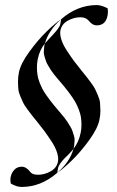

<svg xmlns="http://www.w3.org/2000/svg" viewBox="-20 -658 468 768"><path d="M209 33.2Q144 89.8 66.4 89.8Q46.4 89.8 23.4 76.2Q22 71.3 21.7 63Q21.5 54.7 22.5 50.8Q25.9 33.2 37.4 21Q48.8 8.8 67.4 8.8Q85 8.8 101.6 30.3Q109.4 41 132.8 41Q158.2 41 182.6 27.3Q207 13.7 211.9 -11.7Q214.8 -27.3 208 -48.6Q201.2 -69.8 184.8 -94.5Q168.5 -119.1 156.7 -135Q145 -150.9 127 -172.9Q111.3 -192.4 106.9 -197.8Q102.5 -203.1 89.8 -220.5Q77.1 -237.8 73.2 -246.1Q69.3 -254.4 62 -271.2Q54.7 -288.1 53.5 -300.8Q52.2 -313.5 52 -331.3Q51.8 -349.1 55.7 -368.2Q62.5 -403.3 97.2 -450.9Q131.8 -498.5 167 -532.5Q202.1 -566.4 224.6 -581.1Q174.8 -537.6 159.7 -484.4Q138.2 -458 130.9 -420.9Q127.4 -403.8 127.7 -387.5Q127.9 -371.1 130.1 -357.4Q132.3 -343.8 137.9 -329.1Q143.6 -314.5 149.2 -303.5Q154.8 -292.5 164.1 -279.1Q173.3 -265.6 180.2 -256.8Q187 -248 197.3 -235.4Q201.7 -230 209.5 -220.7Q217.3 -211.4 222.9 -205.1Q228.5 -198.7 236.3 -189Q244.1 -179.2 248.8 -171.9Q253.4 -164.6 260 -153.8Q266.6 -143.1 269.3 -135.3Q272 -127.4 275.6 -115.7Q279.3 -104 278.3 -95Q277.3 -85.9 276.4 -73.2Q275.9 -68.8 273.9 -62.5Q265.6 -51.8 250 -36.1Q226.6 -14.6 216.8 2.9Q213.9 7.8 212.6 12.5Q211.4 17.1 210.7 23.2Q210 29.3 209 33.2ZM209 33.2Q231.4 18.6 266.6 -15.4Q301.8 -49.3 336.4 -96.9Q371.1 -144.5 377.9 -179.7Q381.8 -198.7 381.6 -216.6Q381.3 -234.4 380.1 -247.1Q378.9 -259.8 371.6 -276.6Q364.3 -293.5 360.4 -301.8Q356.4 -310.1 343.8 -327.4Q331.1 -344.7 326.7 -350.1Q322.3 -355.5 306.6 -375Q288.6 -397 276.9 -412.8Q265.1 -428.7 248.8 -453.4Q232.4 -478 225.6 -499.3Q218.8 -520.5 221.7 -536.1Q226.6 -561.5 251 -575.2Q275.4 -588.9 300.8 -588.9Q322.8 -588.9 334 -576.2Q346.7 -561.5 356 -558.6Q361.3 -556.6 367.2 -556.6Q402.8 -556.6 410.2 -595.7Q413.1 -614.7 410.2 -625Q384.8 -637.7 367.2 -637.7Q289.6 -637.7 224.6 -581.1Q223.6 -577.1 222.9 -571Q222.2 -564.9 220.9 -560.3Q219.7 -555.7 216.8 -550.8Q212.4 -543 204.1 -533Q195.8 -522.9 189.5 -516.6L183.6 -510.7Q167 -493.2 159.7 -484.4Q157.7 -477.1 157.2 -474.6Q156.2 -461.9 155.3 -452.9Q154.3 -443.8 158 -432.1Q161.6 -420.4 164.3 -412.6Q167 -404.8 173.6 -394Q180.2 -383.3 184.8 -376Q189.5 -368.7 197.3 -358.9Q205.1 -349.1 210.7 -342.8Q216.3 -336.4 224.1 -327.1Q231.9 -317.9 236.3 -312.5Q247.1 -299.3 253.4 -291Q259.8 -282.7 269.3 -268.8Q278.8 -254.9 284.2 -244.4Q289.6 -233.9 295.4 -219Q301.3 -204.1 303.5 -190.4Q305.7 -176.8 305.9 -160.4Q306.2 -144 302.7 -127Q295.4 -89.8 273.9 -62.5Q258.8 -9.3 209 33.2Z"/></svg>

Font: Crimson
Style: BoldItalic
Weight: 700
Italic angle: -11°
Version: Version 0.8